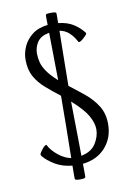

<svg xmlns="http://www.w3.org/2000/svg" viewBox="-95 -848 677 990"><g transform="rotate(-10 243.5 -353.0)"><path d="M243.2 83.5Q229.5 83.5 222.4 81.8Q215.3 80.1 215.3 73.2Q215.3 59.1 215.3 42.2Q215.3 25.4 215.8 6.8Q163.6 1.5 126.2 -21Q88.9 -43.5 67.4 -69.3Q62 -76.2 64.2 -82Q66.4 -87.9 77.6 -102.5Q86.4 -114.3 93.8 -119.4Q101.1 -124.5 103 -120.6Q117.2 -91.8 149.9 -65.4Q182.6 -39.1 216.3 -32.7Q217.3 -114.3 218.8 -195.6Q220.2 -276.9 220.2 -358.4Q181.2 -388.7 147.5 -417.7Q113.8 -446.8 93 -483.4Q72.3 -520 72.3 -573.2Q72.3 -607.4 87.4 -641.4Q102.5 -675.3 134.3 -700Q166 -724.6 215.8 -730Q215.3 -744.1 215.3 -756.6Q215.3 -769 215.3 -778.8Q215.3 -785.6 222.4 -787.1Q229.5 -788.6 243.2 -788.6Q256.8 -788.6 263.9 -787.1Q271 -785.6 271 -778.8Q271 -769 271 -756.6Q271 -744.1 270.5 -730Q318.8 -724.6 349.4 -704.8Q379.9 -685.1 400.4 -659.2Q405.8 -652.8 401.6 -647.2Q397.5 -641.6 385.3 -630.4Q360.4 -607.4 355.5 -618.7Q341.8 -646 320.6 -665.5Q299.3 -685.1 270.5 -689.9Q270 -645 269 -593.3Q268.1 -541.5 267.6 -491.5Q267.1 -441.4 266.6 -401.9Q306.6 -371.6 345 -340.1Q383.3 -308.6 408.7 -268.6Q434.1 -228.5 434.1 -172.9Q434.1 -100.6 389.9 -51Q345.7 -1.5 270.5 6.8Q271 25.4 271 42.2Q271 59.1 271 73.2Q271 80.1 263.7 81.8Q256.3 83.5 243.2 83.5ZM270 -35.2Q324.2 -46.4 346.9 -83Q369.6 -119.6 369.6 -156.7Q369.6 -189 347.9 -227.8Q326.2 -266.6 266.1 -319.8Q266.6 -282.2 267.3 -233.9Q268.1 -185.5 268.8 -134Q269.5 -82.5 270 -35.2ZM219.7 -439.9Q219.2 -497.1 218 -564.5Q216.8 -631.8 216.3 -689Q171.4 -680.7 153.6 -653.6Q135.7 -626.5 135.7 -594.7Q135.7 -571.3 141.6 -548.1Q147.5 -524.9 165.3 -498.8Q183.1 -472.7 219.7 -439.9Z"/></g></svg>

Font: Dai Banna SIL Light
Style: Regular
Weight: 300
Designer: Victor Gaultney
Foundry: SIL International
Version: Version 4.000